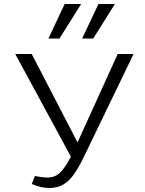

<svg xmlns="http://www.w3.org/2000/svg" viewBox="-20 -927 721 956"><path d="M138 -11 154 -51Q190 -43 217 -43Q253 -43 278.5 -67Q304 -91 333 -147L56 -658H138L366 -218L566 -658H645L401 -153Q373 -95 349.5 -61Q326 -27 296.5 -9Q267 9 225 9Q183 9 138 -11ZM302 -907H384L276 -735H221ZM470 -907H552L444 -735H389Z"/></svg>

Font: QiushuiShotai Bright
Style: Regular
Weight: 400
Designer: Christian Thalmann (Catharsis Fonts)
Version: Version 1.250;